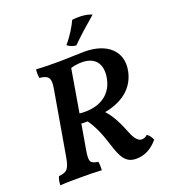

<svg xmlns="http://www.w3.org/2000/svg" viewBox="-158 -995 987 1117"><g transform="rotate(-20 336.0 -436.0)"><path d="M540 -866C512 -880 465 -884 418 -878C405 -848 375 -796 336 -751C351 -739 370 -732 390 -730C433 -773 488 -822 540 -866ZM597 -101C584 -90 575 -86 561 -86C541 -86 521 -105 501 -156C470 -235 446 -273 415 -308C536 -331 604 -396 622 -487C645 -603 563 -680 422 -680C378 -680 311 -676 264 -676C212 -676 171 -676 122 -679C120 -661 120 -643 123 -626C179 -620 192 -603 181 -539L114 -150C101 -73 90 -55 35 -50C27 -33 25 -15 24 3C65 0 102 0 155 0C205 0 228 0 281 3C282 -15 282 -32 279 -50C232 -57 223 -67 235 -137L262 -293C273 -292 287 -292 301 -292C332 -247 354 -200 378 -123C405 -36 428 9 493 9C547 9 590 -15 628 -60C622 -76 611 -92 597 -101ZM317 -617C338 -624 365 -627 386 -627C462 -627 509 -582 491 -488C475 -403 409 -350 307 -350C296 -350 285 -350 272 -352Z"/></g></svg>

Font: Vollkorn Semibold
Style: Italic
Weight: 600
Italic angle: -11°
Designer: Friedrich Althausen
Foundry: Friedrich Althausen
Version: Version 4.015;PS 004.015;hotconv 1.0.88;makeotf.lib2.5.64775